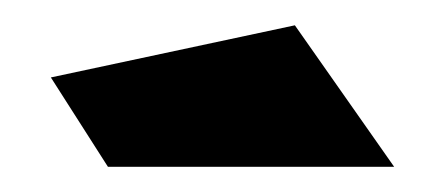

<svg xmlns="http://www.w3.org/2000/svg" viewBox="-20 -891 350 151"><path d="M64.9 -759.8 20 -830.1 211.9 -871.1 290 -759.8Z"/></svg>

Font: Cakra Normal
Style: Regular
Weight: 400
Designer: Lucia Kollert, Vojtech Kollert
Foundry: OoM Type
Version: Version 1.000;Glyphs 3.1.1 (3148)